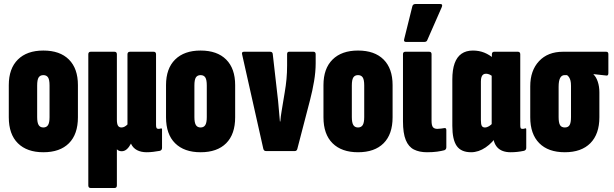

<svg xmlns="http://www.w3.org/2000/svg" viewBox="-20 -756 3072 961"><path d="M197 6Q115 6 69.5 -39Q24 -84 24 -169V-330Q24 -413 69.5 -458Q115 -503 197 -503Q280 -503 325 -458Q370 -413 370 -330V-169Q370 -84 325 -39Q280 6 197 6ZM197 -118Q213 -118 220.5 -130Q228 -142 228 -170V-328Q228 -357 220.5 -368.5Q213 -380 197 -380Q181 -380 173.5 -368.5Q166 -357 166 -328V-170Q166 -142 173.5 -130Q181 -118 197 -118Z M434 185Q422 185 422 172V-484Q422 -497 434 -497H553Q565 -497 565 -484V-157Q565 -136 570.5 -127Q576 -118 588 -118Q596 -118 603.5 -122Q611 -126 618 -133V-484Q618 -497 631 -497H749Q761 -497 761 -484V-130Q761 -120 763.5 -115.5Q766 -111 773 -111Q776 -111 779 -111.5Q782 -112 785 -113Q791 -115 791 -107V-16Q791 -4 780 -1Q763 2 746.5 4Q730 6 714 6Q686 6 666 -4.5Q646 -15 636 -36V-38Q626 -19 614.5 -9Q603 1 589 1Q581 1 574.5 -2Q568 -5 565 -9V172Q565 185 553 185Z M984 6Q902 6 856.5 -39Q811 -84 811 -169V-330Q811 -413 856.5 -458Q902 -503 984 -503Q1067 -503 1112 -458Q1157 -413 1157 -330V-169Q1157 -84 1112 -39Q1067 6 984 6ZM984 -118Q1000 -118 1007.5 -130Q1015 -142 1015 -170V-328Q1015 -357 1007.5 -368.5Q1000 -380 984 -380Q968 -380 960.5 -368.5Q953 -357 953 -328V-170Q953 -142 960.5 -130Q968 -118 984 -118Z M1311 0Q1301 0 1298 -11L1192 -483Q1188 -497 1201 -497H1332Q1343 -497 1345 -487L1372 -250Q1374 -224 1376.5 -199Q1379 -174 1381 -148H1383Q1385 -174 1389.5 -199.5Q1394 -225 1398 -251L1405 -293Q1411 -328 1414 -360.5Q1417 -393 1417 -429V-485Q1417 -497 1427 -497H1549Q1560 -497 1560 -484V-439Q1560 -397 1552 -349.5Q1544 -302 1532 -256L1468 -10Q1465 0 1456 0Z M1772 6Q1690 6 1644.5 -39Q1599 -84 1599 -169V-330Q1599 -413 1644.5 -458Q1690 -503 1772 -503Q1855 -503 1900 -458Q1945 -413 1945 -330V-169Q1945 -84 1900 -39Q1855 6 1772 6ZM1772 -118Q1788 -118 1795.5 -130Q1803 -142 1803 -170V-328Q1803 -357 1795.5 -368.5Q1788 -380 1772 -380Q1756 -380 1748.5 -368.5Q1741 -357 1741 -328V-170Q1741 -142 1748.5 -130Q1756 -118 1772 -118Z M2117 6Q2079 6 2052 -7.5Q2025 -21 2011 -55Q1997 -89 1997 -149V-485Q1997 -497 2009 -497H2128Q2140 -497 2140 -485V-152Q2140 -128 2147 -119.5Q2154 -111 2169 -111Q2178 -111 2188 -112.5Q2198 -114 2205 -115Q2214 -116 2214 -105V-19Q2214 -8 2204 -4Q2189 0 2168 3Q2147 6 2117 6ZM2013 -546Q1999 -546 2003 -560L2044 -725Q2047 -736 2060 -736H2183Q2198 -736 2191 -720L2119 -556Q2116 -546 2103 -546Z M2338 6Q2288 6 2266 -25.5Q2244 -57 2244 -126V-358Q2244 -407 2255.5 -439Q2267 -471 2290 -487Q2313 -503 2347 -503Q2378 -503 2404 -492.5Q2430 -482 2453 -462L2452 -368Q2441 -378 2431.5 -382.5Q2422 -387 2413 -387Q2404 -387 2398.5 -383Q2393 -379 2390 -370.5Q2387 -362 2387 -348V-155Q2387 -134 2391.5 -126Q2396 -118 2407 -118Q2417 -118 2428 -124.5Q2439 -131 2447 -142L2470 -81Q2446 -42 2410.5 -18Q2375 6 2338 6ZM2536 6Q2447 6 2447 -91V-104L2441 -117V-422L2442 -447V-484Q2442 -497 2454 -497H2572Q2584 -497 2584 -484V-130Q2584 -119 2586 -115Q2588 -111 2595 -111Q2599 -111 2602 -111.5Q2605 -112 2607 -113Q2614 -116 2614 -108V-16Q2614 -4 2602 -1Q2569 6 2536 6Z M2807 6Q2724 6 2679 -39.5Q2634 -85 2634 -169V-324Q2634 -403 2678 -450Q2722 -497 2798 -497H3014Q3025 -497 3025 -485V-390Q3025 -376 3014 -378L2951 -385V-383Q2964 -371 2972 -347Q2980 -323 2980 -294V-169Q2980 -85 2935 -39.5Q2890 6 2807 6ZM2807 -118Q2824 -118 2831 -130Q2838 -142 2838 -170V-326Q2838 -342 2835.5 -352Q2833 -362 2828.5 -369Q2824 -376 2818 -380H2806Q2791 -380 2783.5 -365.5Q2776 -351 2776 -322V-170Q2776 -142 2783 -130Q2790 -118 2807 -118Z"/></svg>

Font: Sofia Sans Extra Condensed Black
Style: Regular
Weight: 900
Designer: Botio Nikoltchev, Ani Petrova
Foundry: lettersoup
Version: Version 4.101